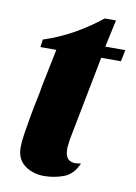

<svg xmlns="http://www.w3.org/2000/svg" viewBox="-76 -667 522 737"><g transform="rotate(10 185.5 -298.0)"><path d="M147 20Q103 20 71.5 -3.5Q40 -27 40 -74Q40 -94 45 -126.5Q50 -159 56.5 -195.5Q63 -232 70 -264.5Q77 -297 80 -318L110 -465H48L52 -495Q167 -532 272 -616H316L293 -510H371L362 -465H285L224 -151Q221 -137 219.5 -124.5Q218 -112 217 -100Q217 -66 233.5 -55.5Q250 -45 279 -52Q260 -7 223 6.5Q186 20 147 20Z"/></g></svg>

Font: Sansita Swashed
Style: Bold
Weight: 700
Designer: Pablo Cosgaya
Foundry: Omnibus-Type
Version: Version 1.003; ttfautohint (v1.8.3)